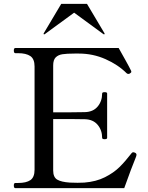

<svg xmlns="http://www.w3.org/2000/svg" viewBox="-20 -980 773 1000"><path d="M691 -173Q691 -170 689 -165Q687 -160 686 -157Q666 -109 627 0H60Q52 0 52 -14Q52 -27 60 -27H74Q117 -27 138.5 -42Q160 -57 160 -96V-634Q160 -673 138 -688Q116 -703 74 -703H60Q52 -703 52 -717Q52 -730 60 -730H598Q616 -698 635.5 -663Q655 -628 663 -611Q664 -609 664 -606Q664 -602 656 -597Q653 -595 648 -595Q643 -595 639 -599Q595 -643 529.5 -672Q464 -701 391 -701H368Q327 -701 305 -697.5Q283 -694 270 -681Q257 -668 257 -639V-395H344Q403 -395 422 -396Q465 -397 488.5 -425Q512 -453 512 -493Q512 -500 525 -500Q538 -500 538 -493V-262Q538 -255 525 -255Q512 -255 512 -262Q512 -302 488.5 -330Q465 -358 422 -359Q403 -360 344 -360H257V-92Q257 -57 278 -44.5Q299 -32 344 -29Q356 -28 384 -28Q407 -28 419 -29Q481 -34 526.5 -57Q572 -80 602 -109.5Q632 -139 666 -183Q669 -187 674 -187Q678 -187 682 -185Q691 -182 691 -173ZM207 -804 208 -807 299 -960H433L524 -807L525 -804Q525 -801 522 -801Q520 -801 519 -802L366 -914L213 -802Q212 -801 210 -801Q207 -801 207 -804Z"/></svg>

Font: Shippori Mincho Medium
Style: Regular
Weight: 500
Designer: FONTDASU
Foundry: FONTDASU / Google Inc. / but / Adobe
Version: Version 3.110; ttfautohint (v1.8.3)